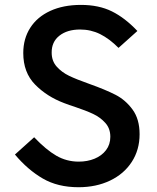

<svg xmlns="http://www.w3.org/2000/svg" viewBox="-20 -755 640 784"><path d="M301.5 -95Q337 -95 366.2 -107Q395.5 -119 413 -142Q430.5 -165 430.5 -196.5Q430.5 -230.5 410 -253.2Q389.5 -276 360.2 -289.8Q331 -303.5 283.5 -319.5Q264 -325.5 242 -334Q171.5 -360.5 123.2 -409.8Q75 -459 75 -538.5Q75 -597 103.5 -641.5Q132 -686 185.2 -710.5Q238.5 -735 310.5 -735Q383.5 -735 437 -708.5Q490.5 -682 541 -628.5L464 -559.5Q426.5 -597 388.8 -615.8Q351 -634.5 307 -634.5Q254.5 -634.5 222.5 -609.2Q190.5 -584 191 -540Q191 -506 211.5 -483Q232 -460 262 -445.5Q292 -431 344.5 -412.5Q410.5 -389 451.5 -368Q492.5 -347 521.2 -307.8Q550 -268.5 550 -207Q550 -143 518 -93.8Q486 -44.5 429.2 -17.5Q372.5 9.5 300.5 9.5Q216 9.5 154.8 -26Q93.5 -61.5 41 -124L119.5 -194.5Q168 -143.5 210 -119.2Q252 -95 301.5 -95Z"/></svg>

Font: JuliaMono SemiBold
Style: Regular
Weight: 600
Monospace: yes
Designer: cormullion
Foundry: corm
Version: Version 0.055; ttfautohint (v1.8.4)